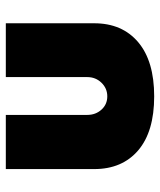

<svg xmlns="http://www.w3.org/2000/svg" viewBox="35 -575 550 660"><g transform="rotate(-90 310.0 -245.0)"><path d="M58.8 -196.2V-500H245V-220Q245 -191.2 263.1 -171.2Q281.2 -151.2 308.8 -151.2Q336.2 -151.2 355.6 -171.2Q375 -191.2 375 -220V-500H560V-196.2Q560 -100 495 -45Q430 10 308.8 10Q187.5 10 123.1 -45Q58.8 -100 58.8 -196.2Z"/></g></svg>

Font: Now Alt Black
Style: Regular
Weight: 900
Designer: Alfredo Marco Pradil
Foundry: Alfredo Marco Pradil
Version: Version 1.002;PS 001.002;hotconv 1.0.88;makeotf.lib2.5.64775